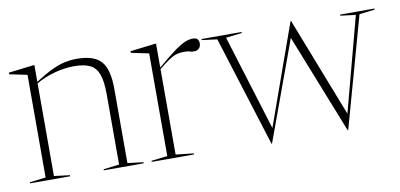

<svg xmlns="http://www.w3.org/2000/svg" viewBox="-57 -695 1823 875"><g transform="rotate(-10 854.5 -258.0)"><path d="M364 -5 437 -14V-339.5Q437 -399 425 -431.8Q413 -464.5 385.8 -477.8Q358.5 -491 312 -491Q266.5 -491 218.8 -477.5Q171 -464 135.5 -442.5V-14L208 -5V0H22.5V-5L97 -14V-489L15 -506V-513.5L131.5 -527.5H135.5V-450Q181.5 -479.5 214.5 -495Q247.5 -510.5 275 -516.2Q302.5 -522 331 -522Q410 -522 442.8 -484.8Q475.5 -447.5 475.5 -357.5V-14L548.5 -5V0H364Z M867.5 -521Q895 -521 895 -493.5Q895 -479.5 886.2 -471Q877.5 -462.5 863.5 -462.5Q850 -462.5 842.8 -465.5Q835.5 -468.5 816.5 -468.5Q798.5 -468.5 783 -464Q767.5 -459.5 748 -446.8Q728.5 -434 698.5 -409.5V-14L781 -5V0H585.5V-5L660 -14V-489L578 -506V-513.5L694.5 -527.5H698.5V-416.5Q752 -462.5 783.2 -484.8Q814.5 -507 833.2 -514Q852 -521 867.5 -521Z M1618 -498 1547.5 -507V-512H1706.5V-507L1635 -498.5L1492.5 13H1490L1308 -446.5L1140 13H1137.5L977 -498L906.5 -507V-512H1091.5V-507L1017.5 -498.5L1154 -56.5L1320 -522H1322.5L1502 -61.5Z"/></g></svg>

Font: Newsreader 72pt ExtraLight
Style: Regular
Weight: 275
Designer: Hugues Gentile
Foundry: Production Type
Version: Version 1.003; ttfautohint (v1.8.3)